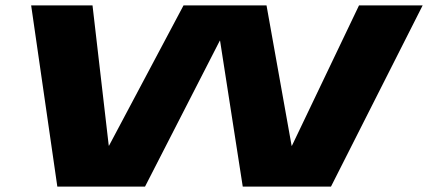

<svg xmlns="http://www.w3.org/2000/svg" viewBox="-20 -695 1594 715"><path d="M193.5 0H520L798.5 -543.5H799.5L884 0H1212.5L1554 -675H1317L1067 -152H1066L972.5 -675H663.5L386 -152.5H385L324.5 -675H96Z"/></svg>

Font: Anybody ExtraExpanded
Style: Bold Italic
Weight: 700
Width: 8
Italic angle: -10°
Version: Version 1.113;gftools[0.9.25]